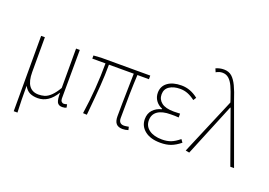

<svg xmlns="http://www.w3.org/2000/svg" viewBox="-132 -1172 2428 1736"><g transform="rotate(20 1082.0 -304.5)"><path d="M105 -527H141V-192Q141 -20 263 -20Q290 -20 320 -28Q382 -47 441 -148V-527H477Q477 -371 476 -293L475 -59Q475 -41 484 -30.5Q493 -20 506 -20Q518 -20 537 -26L543 4Q527 13 503 13Q467 13 454 -12.5Q441 -38 442 -101H440Q371 13 267 13Q221 13 189.5 -2.5Q158 -18 136 -58Q136 20 137 77Q138 134 141 198H105Z M1002 -81Q1002 -172 1007 -394L1009 -492H770Q770 -390 762.5 -287.5Q755 -185 740 -28L737 2L700 0Q737 -249 737 -492H610V-522L682 -527H1155V-492H1044Q1035 -328 1035 -75Q1035 -20 1086 -20Q1097 -20 1131 -26L1138 4Q1109 13 1084 13Q1042 13 1022 -9.5Q1002 -32 1002 -81Z M1243 -141Q1243 -195 1274.5 -229.5Q1306 -264 1358 -277V-282Q1317 -299 1294.5 -331.5Q1272 -364 1272 -405Q1272 -468 1320.5 -504Q1369 -540 1453 -540Q1539 -540 1614 -480L1596 -452Q1561 -479 1526 -493Q1491 -507 1451 -507Q1389 -507 1349 -480.5Q1309 -454 1309 -403Q1309 -354 1347.5 -324Q1386 -294 1466 -294Q1490 -294 1504 -295L1526 -296V-259Q1496 -261 1486 -261H1450Q1367 -261 1324 -230.5Q1281 -200 1281 -143Q1281 -86 1327 -53Q1373 -20 1451 -20Q1500 -20 1537 -34.5Q1574 -49 1616 -84L1636 -56Q1590 -19 1547.5 -3Q1505 13 1447 13Q1352 13 1297.5 -30Q1243 -73 1243 -141Z M1688 0 1919 -546 1910 -574Q1886 -647 1866.5 -689Q1847 -731 1821.5 -753Q1796 -775 1761 -775Q1730 -775 1700 -757L1686 -790Q1722 -807 1764 -807Q1810 -807 1841 -780Q1870 -754 1894 -704Q1918 -654 1944 -574L2153 0H2117L1937 -502H1933L1724 7Z"/></g></svg>

Font: Merged Yaku Han JP Thin
Style: Regular
Weight: 250
Designer: Ryoko NISHIZUKA 西塚涼子 (kana, bopomofo & ideographs); Paul D. Hunt (Latin, Greek & Cyrillic); Sandoll Communications 산돌커뮤니
Foundry: Adobe
Version: Version 2.004